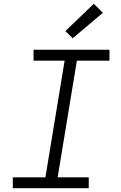

<svg xmlns="http://www.w3.org/2000/svg" viewBox="-20 -999 640 1019"><path d="M48 0V-58H221L323 -677H158V-735H561V-677H388L286 -58H451V0ZM366 -796 327 -834 478 -979 526 -931Z"/></svg>

Font: Iosevka Curly Slab LtExObl
Style: Regular
Weight: 300
Width: 7
Italic angle: -9°
Monospace: yes
Designer: Belleve Invis
Foundry: Belleve Invis
Version: Version 11.1.0; ttfautohint (v1.8.3)